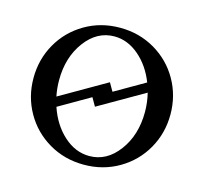

<svg xmlns="http://www.w3.org/2000/svg" viewBox="-79 -579 710 668"><g transform="rotate(15 276.0 -244.5)"><path d="M61.3 -120.4Q29.3 -176.8 29.3 -244.1Q29.3 -311.5 61.3 -367.9Q93.3 -424.3 149.9 -457.5Q206.5 -490.7 275.9 -490.7Q345.2 -490.7 401.9 -457.5Q458.5 -424.3 490.5 -367.9Q522.5 -311.5 522.5 -244.1Q522.5 -176.8 490.5 -120.4Q458.5 -64 401.9 -30.8Q345.2 2.4 275.9 2.4Q206.5 2.4 149.9 -30.8Q93.3 -64 61.3 -120.4ZM434.6 -229.5Q434.6 -264.2 426.3 -297.4L261.7 -202.6L244.6 -232.4L132.3 -167.5Q152.8 -106.9 194.6 -69.3Q236.3 -31.7 286.6 -31.7Q349.1 -31.7 391.8 -89.1Q434.6 -146.5 434.6 -229.5ZM264.6 -456.5Q202.1 -456.5 159.7 -399.4Q117.2 -342.3 117.2 -259.8Q117.2 -230 123 -202.1L290 -298.3L307.1 -268.6L415.5 -331.1Q393.6 -387.2 352.8 -421.9Q312 -456.5 264.6 -456.5Z"/></g></svg>

Font: Flanker
Style: Regular
Weight: 400
Designer: Flanker
Foundry: Flanker
Version: Version 2.027